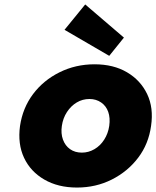

<svg xmlns="http://www.w3.org/2000/svg" viewBox="-20 -833 702 863"><path d="M326 10Q241 10 179 -26Q117 -62 88 -124Q59 -186 70 -267Q82 -348 128.5 -410Q175 -472 247.5 -508Q320 -544 405 -544Q490 -544 551 -508Q612 -472 641.5 -410Q671 -348 659 -267Q648 -186 601 -124Q554 -62 482.5 -26Q411 10 326 10ZM348 -147Q378 -147 404.5 -162.5Q431 -178 448.5 -205.5Q466 -233 471 -267Q476 -303 466.5 -330Q457 -357 434.5 -372.5Q412 -388 382 -388Q351 -388 325 -372.5Q299 -357 281 -329.5Q263 -302 258 -267Q253 -233 263 -205.5Q273 -178 295 -162.5Q317 -147 348 -147ZM471 -582 270 -699 363 -813 537 -664Z"/></svg>

Font: Lexend ExtBd
Style: Italic
Weight: 800
Italic angle: -8.13011°
Designer: Bonnie Shaver-Troup, Thomas Jockin
Foundry: Lexend
Version: Version 1.007